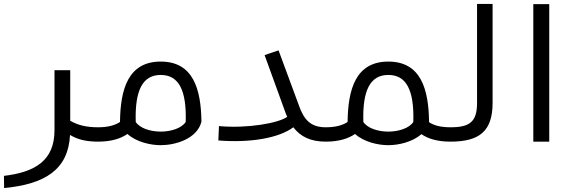

<svg xmlns="http://www.w3.org/2000/svg" viewBox="-20 -720 2912 976"><path d="M479 -73C417 -73 376 -84 337 -106V-363H257V-58C257 96 159 155 0 174L1 236C207 216 327 144 336 -34C374 -11 417 0 479 0Z M797 -407C631 -407 592 -266 590 -101V-100C566 -84 531 -73 479 -73C470 -73 463 -67 463 -58V-16C463 -7 470 0 479 0C547 0 594 -16 628 -39C673 2 745 18 797 18C870 18 981 -13 1004 -101C1002 -266 963 -407 797 -407ZM924 -100C903 -68 849 -51 797 -51C745 -51 691 -68 670 -100C665 -263 706 -339 797 -339C888 -339 929 -263 924 -100Z M1498 -188 1396 -464 1325 -440 1427 -159C1431 -147 1435 -136 1440 -126C1395 -94 1238 -66 1093 -79L1090 -6C1252 7 1398 -18 1471 -73C1508 -25 1559 0 1636 0V-73C1557 -73 1524 -113 1498 -188Z M2270 -73C2219 -73 2184 -83 2161 -99V-101C2159 -266 2120 -407 1954 -407C1788 -407 1749 -266 1747 -101V-100C1723 -84 1688 -73 1636 -73C1627 -73 1620 -67 1620 -58V-16C1620 -7 1627 0 1636 0C1704 0 1751 -16 1785 -39C1830 2 1902 18 1954 18C2006 18 2077 2 2122 -38C2156 -15 2202 0 2270 0C2279 0 2286 -7 2286 -16V-58C2286 -67 2279 -73 2270 -73ZM2081 -100C2060 -68 2006 -51 1954 -51C1902 -51 1848 -68 1827 -100C1822 -263 1863 -339 1954 -339C2045 -339 2086 -263 2081 -100Z M2270 0C2418 0 2484 -54 2484 -197V-700H2405V-197C2405 -100 2367 -73 2270 -73C2259 -73 2254 -69 2254 -58V-16C2254 -5 2259 0 2270 0Z M2691 0H2772V-699H2691Z"/></svg>

Font: Juman Normal
Style: Regular
Weight: 300
Designer: Bandar Raffah (Arabic) Julieta Ulanovsky (Latin)
Foundry: Caramella
Version: Version 5.022;PS 005.022;hotconv 1.0.88;makeotf.lib2.5.64775